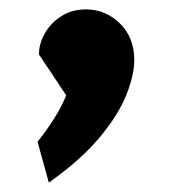

<svg xmlns="http://www.w3.org/2000/svg" viewBox="-20 -193 386 409"><path d="M84 196 60 109Q80 84 96 58.5Q112 33 121 10L63 -77Q63 -100 75.5 -122Q88 -144 110.5 -158.5Q133 -173 163 -173Q205 -173 235.5 -143Q266 -113 266 -65Q266 -33 249 9.5Q232 52 192 100Q152 148 84 196Z"/></svg>

Font: Secular One
Style: Regular
Weight: 400
Designer: Michal Sahar
Foundry: Hagilda
Version: Version 1.002; ttfautohint (v1.8.4.7-5d5b);gftools[0.9.29]